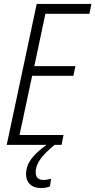

<svg xmlns="http://www.w3.org/2000/svg" viewBox="-20 -734 483 973"><path d="M14 0H216C148 49 112 92 112 149C112 191 140 219 186 219C205 219 220 216 233 211L239 172C226 175 213 178 200 178C174 178 161 164 161 139C161 90 197 50 257 0H292L302 -50H79L143 -350H352L362 -399H154L210 -664H433L443 -714H166Z"/></svg>

Font: Noto Sans Condensed Light
Style: Italic
Weight: 300
Width: 3
Italic angle: -12°
Designer: Monotype Design Team
Foundry: Monotype Imaging Inc.
Version: Version 2.013